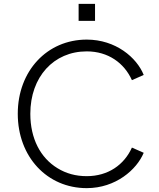

<svg xmlns="http://www.w3.org/2000/svg" viewBox="-20 -962 825 994"><path d="M472 -854V-942H387V-854ZM429 12C579 12 688 -84 724 -171L663 -198C623 -109 540 -50 429 -50C372 -50 322 -64 278 -91C189 -145 137 -245 137 -373C137 -564 258 -696 429 -696C540 -696 623 -636 663 -547L724 -574C688 -664 579 -757 429 -757C224 -757 72 -595 72 -373C72 -150 224 12 429 12Z"/></svg>

Font: Plus Jakarta Sans Light
Style: Regular
Weight: 300
Designer: Gumpita Rahayu
Foundry: Tokotype
Version: Version 2.071;gftools[0.9.30]